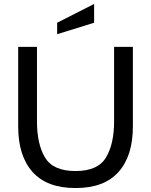

<svg xmlns="http://www.w3.org/2000/svg" viewBox="-20 -937 764 971"><path d="M72 -297V-700H167V-323Q167 -208 208 -140Q249 -72 362 -72Q475 -72 516 -140.5Q557 -209 557 -323V-700H652V-297Q652 -149 579.5 -67.5Q507 14 362 14Q217 14 144.5 -67.5Q72 -149 72 -297ZM269 -822 456 -917V-822L269 -764Z"/></svg>

Font: Cabin
Style: Regular
Weight: 400
Designer: Pablo Impallari
Foundry: Pablo Impallari. http://www.impallari.com Igino Marini. http://www.ikern.com
Version: Version 2.200